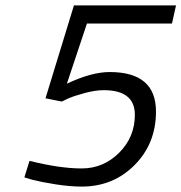

<svg xmlns="http://www.w3.org/2000/svg" viewBox="-20 -680 670 709"><path d="M385 -414Q556 -414 556 -268Q556 -150 477 -70.5Q398 9 282 9Q237 9 184 0.5Q131 -8 100 -16L70 -25L89 -86Q201 -58 281.5 -58Q362 -58 420 -116Q478 -174 478 -256Q478 -347 363 -347Q332 -347 293 -336.5Q254 -326 231 -316L208 -305L148 -317L253 -660H630L615 -593H301L227 -371Q318 -414 385 -414Z"/></svg>

Font: Titillium Web
Style: Italic
Weight: 400
Italic angle: -13°
Version: Version 1.002;PS 57.000;hotconv 1.0.70;makeotf.lib2.5.55311